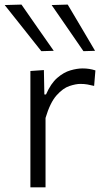

<svg xmlns="http://www.w3.org/2000/svg" viewBox="-37 -798 453 818"><path d="M92.5 0V-495.5L150 -499.5L152 -395.5H159Q179.5 -442.5 207 -466.2Q234.5 -490 263 -498.2Q291.5 -506.5 315 -506.5Q344 -506.5 369.5 -498L364 -432Q348 -436 335.2 -438.2Q322.5 -440.5 305 -440.5Q286 -440.5 258.8 -431.5Q231.5 -422.5 204 -391.8Q176.5 -361 157 -295.5V0ZM139 -580Q100.5 -629 61.5 -677.8Q22.5 -726.5 -17 -776.5L54.5 -778.5Q88.5 -729.5 123 -680Q157.5 -630.5 192 -581.5ZM318.5 -580Q285 -629 251.2 -677.8Q217.5 -726.5 183 -776.5L251.5 -778.5Q280.5 -729.5 309.8 -680.2Q339 -631 368 -581.5Z"/></svg>

Font: Commissioner Light
Style: Regular
Weight: 300
Designer: Kostas Bartsokas
Foundry: Kostas Bartsokas
Version: Version 1.000; ttfautohint (v1.8.3)